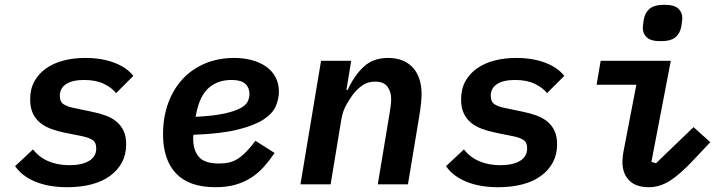

<svg xmlns="http://www.w3.org/2000/svg" viewBox="-20 -770 3040 802"><path d="M261 12Q184 12 128 -11Q72 -34 43 -76L118 -146Q142 -114 181 -97Q220 -80 270 -80Q322 -80 352 -98Q382 -116 382 -150Q382 -176 365.5 -186Q349 -196 323 -201L249 -216Q220 -222 194 -231.5Q168 -241 148.5 -256.5Q129 -272 117.5 -296Q106 -320 106 -355Q106 -398 123.5 -430Q141 -462 172 -484Q203 -506 245 -517Q287 -528 336 -528Q405 -528 457.5 -508Q510 -488 537 -453L465 -381Q448 -403 414.5 -419.5Q381 -436 331 -436Q283 -436 256.5 -419Q230 -402 230 -370Q230 -344 246.5 -334Q263 -324 289 -319L365 -303Q395 -297 421 -287.5Q447 -278 466 -262.5Q485 -247 496 -224Q507 -201 507 -167Q507 -125 489.5 -92Q472 -59 440 -35.5Q408 -12 362.5 0Q317 12 261 12Z M880 12Q770 12 715.5 -45.5Q661 -103 661 -209Q661 -280 682.5 -339Q704 -398 743 -440Q782 -482 837 -505Q892 -528 959 -528Q998 -528 1031.5 -519Q1065 -510 1090.5 -492.5Q1116 -475 1130.5 -448.5Q1145 -422 1145 -387Q1145 -357 1132 -326.5Q1119 -296 1081 -271Q1043 -246 972.5 -228.5Q902 -211 788 -207Q787 -201 787 -196.5Q787 -192 787 -189Q787 -143 810.5 -115Q834 -87 895 -87Q919 -87 938 -91.5Q957 -96 974.5 -107.5Q992 -119 1009.5 -137Q1027 -155 1047 -182L1127 -131Q1106 -100 1082.5 -73.5Q1059 -47 1029.5 -28Q1000 -9 963.5 1.5Q927 12 880 12ZM947 -436Q890 -436 852.5 -403.5Q815 -371 800 -297L797 -282Q874 -286 918.5 -296Q963 -306 986 -319Q1009 -332 1015.5 -347.5Q1022 -363 1022 -377Q1022 -404 1004.5 -420Q987 -436 947 -436Z M1235 0 1321 -516H1447L1427 -394H1432Q1460 -455 1499.5 -491.5Q1539 -528 1601 -528Q1637 -528 1663.5 -516.5Q1690 -505 1707 -485Q1724 -465 1732.5 -437.5Q1741 -410 1741 -379Q1741 -342 1731 -283L1684 0H1558L1607 -295Q1609 -309 1611.5 -325Q1614 -341 1614 -357Q1614 -385 1599 -407Q1584 -429 1547 -429Q1518 -429 1497 -415.5Q1476 -402 1457 -379Q1446 -365 1429 -336.5Q1412 -308 1406 -272L1361 0Z M2061 12Q1984 12 1928 -11Q1872 -34 1843 -76L1918 -146Q1942 -114 1981 -97Q2020 -80 2070 -80Q2122 -80 2152 -98Q2182 -116 2182 -150Q2182 -176 2165.5 -186Q2149 -196 2123 -201L2049 -216Q2020 -222 1994 -231.5Q1968 -241 1948.5 -256.5Q1929 -272 1917.5 -296Q1906 -320 1906 -355Q1906 -398 1923.5 -430Q1941 -462 1972 -484Q2003 -506 2045 -517Q2087 -528 2136 -528Q2205 -528 2257.5 -508Q2310 -488 2337 -453L2265 -381Q2248 -403 2214.5 -419.5Q2181 -436 2131 -436Q2083 -436 2056.5 -419Q2030 -402 2030 -370Q2030 -344 2046.5 -334Q2063 -324 2089 -319L2165 -303Q2195 -297 2221 -287.5Q2247 -278 2266 -262.5Q2285 -247 2296 -224Q2307 -201 2307 -167Q2307 -125 2289.5 -92Q2272 -59 2240 -35.5Q2208 -12 2162.5 0Q2117 12 2061 12Z M2740 -598Q2698 -598 2681.5 -614Q2665 -630 2665 -653Q2665 -658 2666 -666Q2667 -674 2669 -688Q2674 -717 2693.5 -733.5Q2713 -750 2755 -750Q2797 -750 2813.5 -734Q2830 -718 2830 -695Q2830 -690 2829 -682Q2828 -674 2826 -660Q2821 -631 2801.5 -614.5Q2782 -598 2740 -598ZM2690 12Q2636 12 2608 -16.5Q2580 -45 2580 -93Q2580 -107 2582 -122Q2584 -137 2589 -161L2638 -416H2472L2489 -516H2782L2701 -94L2720 -88L2877 -239L2947 -176L2877 -102Q2821 -42 2778.5 -15Q2736 12 2690 12Z"/></svg>

Font: IBM Plex Mono SemiBold
Style: Italic
Weight: 600
Italic angle: -9°
Monospace: yes
Designer: Mike Abbink, Paul van der Laan, Pieter van Rosmalen
Foundry: Bold Monday
Version: Version 2.3